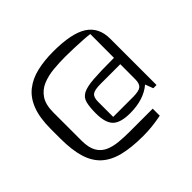

<svg xmlns="http://www.w3.org/2000/svg" viewBox="-170 -776 1137 1137"><g transform="rotate(-45 398.5 -207.5)"><path d="M634 -491Q613 -494 579.5 -496Q546 -498 507.5 -499.5Q469 -501 434 -501Q386 -501 336 -496.5Q286 -492 244 -475Q202 -458 176.5 -420.5Q151 -383 151 -317V-81Q151 -22 170.5 11.5Q190 45 224 60Q258 75 300.5 79Q343 83 388 83H583V142Q542 150 505 154Q468 158 429 158Q332 158 263.5 141Q195 124 152.5 85Q110 46 90.5 -18.5Q71 -83 71 -179V-259Q71 -352 94.5 -413Q118 -474 162.5 -509Q207 -544 268.5 -558.5Q330 -573 405 -573Q559 -573 628.5 -528Q698 -483 698 -388V0H671L652 -50Q584 8 470 8Q390 8 357.5 -24Q325 -56 325 -135Q325 -189 333.5 -221Q342 -253 371 -268Q400 -283 460 -287.5Q520 -292 623 -292H663V-239H468Q418 -239 400.5 -225.5Q383 -212 383 -175V-48H549Q598 -48 615.5 -62Q633 -76 633 -113Z"/></g></svg>

Font: Changa ExtraLight
Style: Regular
Weight: 250
Designer: Eduardo Rodriguez Tunni
Foundry: Eduardo Rodriguez Tunni
Version: Version 3.002; ttfautohint (v1.8.2)